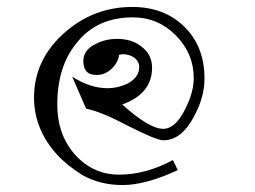

<svg xmlns="http://www.w3.org/2000/svg" viewBox="-20 -549 734 553"><path d="M332 -248Q410 -178 450 -178Q485 -178 513 -234Q538 -283 538 -324Q538 -395 486.5 -447Q435 -499 363 -499Q257 -499 199 -423Q145 -356 145 -248Q145 -168 188 -113Q242 -46 323 -46Q400 -46 478 -88L492 -59Q399 -16 333.5 -16Q268 -16 217 -45Q172 -73 143 -105Q78 -178 78 -268Q78 -377 166 -455Q250 -529 361 -529Q453 -529 511 -472Q569 -415 569 -323Q569 -268 538 -212Q502 -145 451 -145Q430 -145 350 -186Q270 -228 228 -236L188 -328Q240 -295 289 -295Q320 -295 349 -309Q381 -327 381 -356Q381 -373 365 -384Q351 -393 332 -393L323 -391Q320 -368 301 -350.5Q282 -333 258 -333Q220 -333 220 -373Q220 -405 255 -422Q283 -437 317 -437Q359 -437 386 -416Q418 -393 418 -354Q418 -279 332 -248Z"/></svg>

Font: Ekushey Sumon
Style: Regular
Weight: 400
Designer: Al Mamun Sumon
Foundry: Al Mamun Sumon
Version: Version 1.0